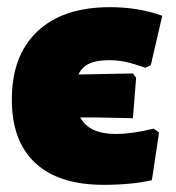

<svg xmlns="http://www.w3.org/2000/svg" viewBox="-20 -504 490 536"><path d="M409 -145 424 -134 404 -1Q347 12 269 12Q144 12 78.5 -49Q13 -110 13 -226Q13 -349 84.5 -416.5Q156 -484 287 -484Q366 -484 433 -460L401 -322L386 -315Q351 -327 329.5 -331.5Q308 -336 285 -336Q250 -336 229.5 -326.5Q209 -317 199 -296L351 -299L360 -287L351 -174L254 -176H204Q229 -130 303 -130Q349 -130 409 -145Z"/></svg>

Font: Luna Sans Black
Style: Regular
Weight: 900
Designer: Juan Pablo del Peral
Foundry: Huerta Tipografica
Version: Version 2.001; ttfautohint (v1.5)